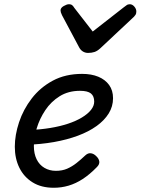

<svg xmlns="http://www.w3.org/2000/svg" viewBox="-20 -868 664 907"><path d="M234 19Q175 19 134 -6.5Q93 -32 71.5 -75.5Q50 -119 50 -175Q50 -230 70 -290.5Q90 -351 130 -403Q170 -455 229.5 -487Q289 -519 368 -519Q412 -519 444.5 -505.5Q477 -492 495.5 -466.5Q514 -441 514 -404Q514 -365 493.5 -332Q473 -299 436 -272.5Q399 -246 348 -227Q297 -208 235 -197Q173 -186 102 -184L122 -254Q172 -256 217.5 -263.5Q263 -271 301 -283.5Q339 -296 367 -313Q395 -330 410 -349Q425 -368 425 -388Q425 -414 409.5 -426.5Q394 -439 358 -439Q303 -439 262 -413.5Q221 -388 194 -347.5Q167 -307 153.5 -262Q140 -217 140 -178Q140 -142 153 -115.5Q166 -89 190 -75Q214 -61 244 -61Q274 -61 297 -71Q320 -81 341 -97.5Q362 -114 383 -134Q396 -146 409.5 -144Q423 -142 434 -131Q447 -119 449 -105.5Q451 -92 438 -79Q404 -44 371 -22.5Q338 -1 304 9Q270 19 234 19ZM593 -848Q605 -848 614.5 -837Q624 -826 624 -814Q624 -804 620.5 -798.5Q617 -793 613 -789L454 -640Q440 -627 426.5 -622.5Q413 -618 396 -618Q383 -618 372 -624.5Q361 -631 354 -644L273 -796Q269 -804 267.5 -809.5Q266 -815 266 -819Q266 -831 281 -839.5Q296 -848 305 -848Q316 -848 321.5 -843Q327 -838 331 -831L418 -719L564 -833Q571 -838 577.5 -843Q584 -848 593 -848Z"/></svg>

Font: Playwrite MX
Style: Regular
Weight: 400
Designer: Veronika Burian, José Scaglione
Foundry: TypeTogether
Version: Version 1.002